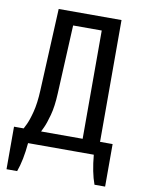

<svg xmlns="http://www.w3.org/2000/svg" viewBox="-93 -764 731 978"><g transform="rotate(10 272.5 -275.0)"><path d="M10 150V-70H60Q60 -70 71.5 -93Q83 -116 95 -162Q107 -208 110 -275L130 -700H455V-70H520V150H465Q454 120 446.5 82.5Q439 45 435 0H95Q91 45 83.5 82.5Q76 120 65 150ZM150 -70H365V-630H217L200 -275Q197 -208 184.5 -162Q172 -116 161 -93Q150 -70 150 -70Z"/></g></svg>

Font: Cuprum
Style: Regular
Weight: 400
Designer: Jovanny Lemonad
Foundry: Jovanny Lemonad
Version: Version 3.000